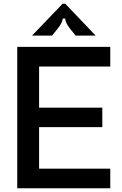

<svg xmlns="http://www.w3.org/2000/svg" viewBox="-20 -1016 658 1036"><path d="M575 0H73V-763H575V-657H191V-435H532V-330H191V-106H575ZM153 -824 318 -996H332L496 -824H388L359 -860Q332 -894 332 -916H318Q318 -895 290 -860L261 -824Z"/></svg>

Font: Open Sauce Sans Medium
Style: Regular
Weight: 500
Designer: Alfredo Marco Pradil
Foundry: Creative Sauce Fz LLC
Version: Version 1.477